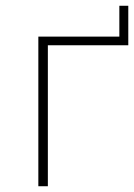

<svg xmlns="http://www.w3.org/2000/svg" viewBox="-20 -646 465 666"><path d="M113 0V-519H394V-626H425V-489H146V0Z"/></svg>

Font: Montserrat ExtraLight
Style: Regular
Weight: 200
Designer: Julieta Ulanovsky
Foundry: Julieta Ulanovsky
Version: Version 9.000; ttfautohint (v1.8.4.7-5d5b)